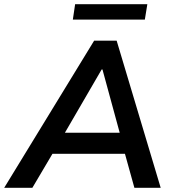

<svg xmlns="http://www.w3.org/2000/svg" viewBox="-60 -900 830 920"><path d="M-40 0 391 -705H499L710 0H584L529 -198L576 -163H153L212 -198L95 0ZM427 -567 233 -233 212 -264H548L522 -233L431 -567ZM289 -806 300 -880H646L634 -806Z"/></svg>

Font: Mulish ExtraLight
Style: Italic
Weight: 200
Italic angle: -9°
Designer: Vernon Adams
Foundry: Vernon Adams
Version: Version 3.603